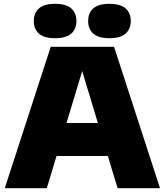

<svg xmlns="http://www.w3.org/2000/svg" viewBox="-20 -985 862 1005"><path d="M5 0 245.5 -740H577L817.5 0H595.5L400.5 -645H420L225 0ZM218.5 -168.5 268.5 -341H553L602.5 -168.5ZM553 -785Q495.5 -785 468.5 -808.8Q441.5 -832.5 441.5 -875Q441.5 -917.5 468.5 -941.2Q495.5 -965 553 -965Q610 -965 637.2 -941.2Q664.5 -917.5 664.5 -875Q664.5 -832.5 637.2 -808.8Q610 -785 553 -785ZM268.5 -785Q211 -785 184 -808.8Q157 -832.5 157 -875Q157 -917.5 184 -941.2Q211 -965 268.5 -965Q325.5 -965 352.8 -941.2Q380 -917.5 380 -875Q380 -832.5 352.8 -808.8Q325.5 -785 268.5 -785Z"/></svg>

Font: Encode Sans SemiExpanded Black
Style: Regular
Weight: 900
Width: 6
Designer: Multiple Designers
Foundry: Impallari Type
Version: Version 3.002